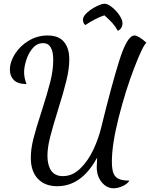

<svg xmlns="http://www.w3.org/2000/svg" viewBox="-20 -909 804 1028"><path d="M498 -13 500 -65Q417 88 287 88Q220 88 182.5 48Q145 8 145 -64Q145 -112 159 -167Q173 -222 203 -314Q233 -407 249 -470Q265 -533 265 -588Q265 -678 211 -678Q178 -678 155 -651Q132 -624 120.5 -587Q109 -550 109 -523Q109 -492 122 -459Q76 -459 54.5 -480Q33 -501 33 -536Q33 -577 60 -620Q87 -663 133.5 -691Q180 -719 235 -719Q294 -719 322.5 -685Q351 -651 351 -590Q351 -541 335.5 -477.5Q320 -414 291 -322Q261 -226 247.5 -171.5Q234 -117 234 -75Q234 -25 254 4.5Q274 34 317 34Q368 34 410 -7Q452 -48 480 -108Q508 -168 522 -227Q577 -452 619 -585.5Q661 -719 700 -719Q710 -719 727.5 -708.5Q745 -698 764 -680Q745 -666 698.5 -545Q652 -424 615.5 -280Q579 -136 579 -44Q579 -2 588 19.5Q597 41 617 49.5Q637 58 673 58Q662 76 636.5 87.5Q611 99 588 99Q551 99 524.5 66.5Q498 34 498 -13ZM539 -827Q493 -812 437 -775Q430 -779 427 -787.5Q424 -796 424 -803Q424 -821 446 -841Q468 -861 496.5 -875Q525 -889 540 -889Q556 -889 579 -871Q602 -853 619 -828Q636 -803 636 -783Q636 -772 630 -761Q624 -750 611 -744Q597 -769 580.5 -787Q564 -805 539 -827Z"/></svg>

Font: Dancing Script
Style: Bold
Weight: 700
Designer: Pablo Impallari
Foundry: Pablo Impallari
Version: Version 2.000